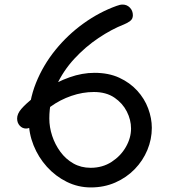

<svg xmlns="http://www.w3.org/2000/svg" viewBox="-20 -811 741 841"><path d="M490 -785Q498 -788 504.5 -789.5Q511 -791 517 -791Q536 -791 549 -777.5Q562 -764 562 -744Q562 -728 550 -719Q538 -710 523 -704Q469 -683 411.5 -644.5Q354 -606 305.5 -553.5Q257 -501 226.5 -435Q196 -369 196 -292Q196 -254 208.5 -216Q221 -178 244.5 -146Q268 -114 301.5 -95Q335 -76 377 -76Q429 -76 469 -102Q509 -128 531.5 -167.5Q554 -207 554 -248Q554 -286 535.5 -322.5Q517 -359 481 -383.5Q445 -408 391 -408Q342 -408 292.5 -391Q243 -374 201 -343.5Q159 -313 131 -271Q126 -264 120 -258.5Q114 -253 107.5 -250.5Q101 -248 94 -248Q78 -248 66.5 -260.5Q55 -273 55 -292Q55 -302 59.5 -312.5Q64 -323 73.5 -334Q83 -345 96 -357Q133 -391 181.5 -422Q230 -453 285 -472.5Q340 -492 394 -492Q456 -492 502.5 -470.5Q549 -449 581 -414Q613 -379 629 -336Q645 -293 645 -251Q645 -201 625.5 -154Q606 -107 570 -70Q534 -33 485 -11.5Q436 10 378 10Q322 10 272.5 -14.5Q223 -39 185.5 -80.5Q148 -122 127 -174.5Q106 -227 106 -283Q106 -369 137.5 -447.5Q169 -526 223 -592.5Q277 -659 346 -708.5Q415 -758 490 -785Z"/></svg>

Font: Playpen Sans Thai
Style: Regular
Weight: 400
Designer: Sirin Gunkloy, Laura Meseguer, Veronika Burian, José Scaglione
Foundry: TypeTogether
Version: Version 2.000